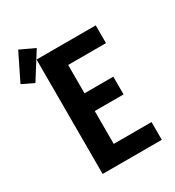

<svg xmlns="http://www.w3.org/2000/svg" viewBox="-279 -951 976 1068"><g transform="rotate(-30 209.0 -417.0)"><path d="M64 0V-735H444V-621H201V-439H386V-325H201V-114H444V0ZM-7 -625 -82 -661 3 -834 97 -790Z"/></g></svg>

Font: Iosevka SS04 Heavy
Style: Regular
Weight: 900
Monospace: yes
Designer: Belleve Invis
Foundry: Belleve Invis
Version: Version 19.0.0; ttfautohint (v1.8.4)